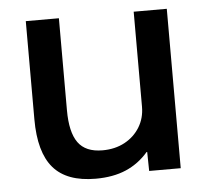

<svg xmlns="http://www.w3.org/2000/svg" viewBox="-44 -567 686 624"><g transform="rotate(-5 299.5 -255.0)"><path d="M244 10Q150 10 106 -41Q62 -92 62 -200V-520H170V-220Q170 -148 194.5 -114Q219 -80 274 -80Q315 -80 346.5 -97Q378 -114 396 -143.5Q414 -173 414 -210V-520H522V0H419L418 -62H416Q385 -26 343 -8Q301 10 244 10Z"/></g></svg>

Font: M PLUS 1 Medium
Style: Regular
Weight: 500
Designer: Coji Morishita
Foundry: UNDERFOREST DESIGN
Version: Version 1.001